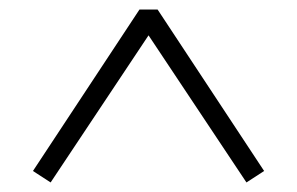

<svg xmlns="http://www.w3.org/2000/svg" viewBox="-20 -735 622 402"><path d="M86 -353 49 -377 272 -715H310L533 -377L496 -353L291 -661Z"/></svg>

Font: Literata 18pt Light
Style: Regular
Weight: 300
Designer: Latin by Veronika Burian and Jose Scaglione. Greek by Irene Vlachou. Cyrillic by Vera Evstafieva.
Foundry: TypeTogether
Version: Version 3.103;gftools[0.9.29]